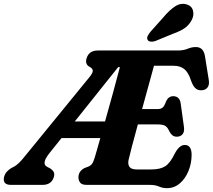

<svg xmlns="http://www.w3.org/2000/svg" viewBox="-58 -963 1109 1000"><path d="M724 0H394Q368.5 0 359.5 -11.8Q350.5 -23.5 350.5 -40.5Q351 -57.5 360 -69.5Q369 -81.5 383 -88L402.5 -95.5Q414.5 -100.5 421.5 -110Q428.5 -119.5 435.5 -143Q438 -151 445.8 -178Q453.5 -205 464.5 -244H262.5L200 -166Q156.5 -111.5 186 -95L205 -85Q216 -77.5 221.5 -67.8Q227 -58 222.5 -41.5Q210.5 0 163 0H0Q-48 0 -36 -44.5Q-29.5 -69 1.5 -88L16 -95.5Q28.5 -102.5 41.8 -115.5Q55 -128.5 70.5 -148L408.5 -562Q426 -584 425.2 -595Q424.5 -606 409.5 -614.5Q384 -627 392.5 -658Q404.5 -700 451.5 -700H867Q898 -700 919.2 -709Q940.5 -718 962 -718Q1002 -718 1009.5 -670.5L1029.5 -546Q1033 -523 1024.2 -509.5Q1015.5 -496 998 -493.5Q978 -490 963 -500.8Q948 -511.5 936.5 -544.5Q923.5 -585.5 902 -603Q880.5 -620.5 846 -620.5H744Q735.5 -588.5 718.2 -526.5Q701 -464.5 682 -395H764Q779.5 -395 789 -402.8Q798.5 -410.5 807.5 -436.5Q820.5 -462 844 -462Q861.5 -462 871.2 -451.8Q881 -441.5 883 -424.5L900 -302.5Q903.5 -276 892.5 -263.5Q881.5 -251 863 -251Q848.5 -251 839.2 -259Q830 -267 824 -279Q813.5 -302.5 800.2 -308.8Q787 -315 762.5 -315H660Q642.5 -251 629 -199.8Q615.5 -148.5 611.5 -129.5Q607 -107 616.5 -93.8Q626 -80.5 654 -80.5H729.5Q777 -80.5 802.8 -97.2Q828.5 -114 852.5 -163.5Q876 -208 904 -208Q940.5 -208 940 -155Q939.5 -110 923 -70.8Q906.5 -31.5 877.8 -7.2Q849 17 811 17Q789.5 17 770 8.5Q750.5 0 724 0ZM557.5 -613.5 331.5 -330.5H489Q508.5 -399 529.2 -474.5Q550 -550 566.5 -613.5ZM793.5 -873.5Q824 -910 853.5 -929.5Q883 -949 914.5 -940Q941 -932 947.2 -907.5Q953.5 -883 940 -857.5Q926.5 -832.5 904.2 -816.8Q882 -801 842.5 -787L751.5 -749.5Q739 -745 727 -746.2Q715 -747.5 710.5 -756Q706 -766 711.8 -776.8Q717.5 -787.5 727 -799Z"/></svg>

Font: Fraunces 72pt SuperSoft
Style: Bold Italic
Weight: 700
Italic angle: -16°
Version: Version 1.000;[0bf87f6ff]